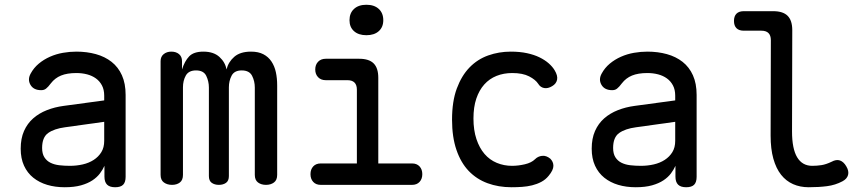

<svg xmlns="http://www.w3.org/2000/svg" viewBox="-20 -777 3640 807"><path d="M418 -355V-375Q418 -400 408.5 -418Q399 -436 383 -447.5Q367 -459 346 -464.5Q325 -470 301 -470Q262 -470 236.5 -459.5Q211 -449 194 -427Q188 -419 183 -413.5Q178 -408 173.5 -404.5Q169 -401 164 -399.5Q159 -398 153 -398Q121 -398 108 -420.5Q95 -443 109 -468Q122 -492 143 -509.5Q164 -527 190 -538.5Q216 -550 244.5 -555Q273 -560 301 -560Q345 -560 383 -549.5Q421 -539 449 -517Q477 -495 492.5 -460.5Q508 -426 508 -378V-34Q508 -11 497.5 -0.5Q487 10 464 10Q441 10 430 -1Q419 -12 419 -35V-80Q412 -64 400 -48Q388 -32 368.5 -19Q349 -6 320.5 2Q292 10 252 10Q212 10 178.5 0Q145 -10 120 -30Q95 -50 81 -80.5Q67 -111 67 -152Q67 -195 81 -226.5Q95 -258 119.5 -279.5Q144 -301 177 -314Q210 -327 248 -332ZM418 -265 253 -242Q208 -236 182.5 -218Q157 -200 157 -155Q157 -131 166.5 -116Q176 -101 192 -93Q208 -85 229 -82.5Q250 -80 274 -80Q302 -80 328 -86Q354 -92 374 -105Q394 -118 406 -137.5Q418 -157 418 -185Z M703 0Q683 0 669 -10Q655 -20 655 -42V-520Q655 -539 668 -549.5Q681 -560 700 -560Q720 -560 732.5 -549.5Q745 -539 745 -520V-485Q756 -520 775 -540Q794 -560 835 -560Q878 -560 902.5 -537.5Q927 -515 932 -485Q940 -517 965 -538.5Q990 -560 1035 -560Q1066 -560 1087 -549Q1108 -538 1121 -518.5Q1134 -499 1139.5 -473.5Q1145 -448 1145 -418V-42Q1145 -20 1131.5 -10Q1118 0 1098 0Q1078 0 1064.5 -10Q1051 -20 1051 -42V-409Q1051 -436 1039.5 -458.5Q1028 -481 996 -481Q965 -481 953.5 -459Q942 -437 942 -410V-37Q942 -17 930 -8.5Q918 0 900 0Q882 0 870 -8.5Q858 -17 858 -37V-409Q858 -435 847 -458Q836 -481 804 -481Q773 -481 761 -459.5Q749 -438 749 -410V-42Q749 -20 736 -10Q723 0 703 0Z M1712 -90Q1732 -90 1743.5 -77.5Q1755 -65 1755 -45Q1755 -25 1743.5 -12.5Q1732 0 1712 0H1328Q1308 0 1296.5 -12.5Q1285 -25 1285 -45Q1285 -65 1296.5 -77.5Q1308 -90 1328 -90H1480V-400Q1480 -420 1470 -430Q1460 -440 1440 -440H1349Q1329 -440 1317 -452.5Q1305 -465 1305 -485Q1305 -505 1317 -517.5Q1329 -530 1349 -530H1490Q1531 -530 1550.5 -510.5Q1570 -491 1570 -450V-90ZM1520 -629Q1487 -629 1468 -646Q1449 -663 1449 -692Q1449 -722 1468 -739.5Q1487 -757 1520 -757Q1553 -757 1572 -739.5Q1591 -722 1591 -692Q1591 -663 1572 -646Q1553 -629 1520 -629Z M1880 -274Q1880 -351 1900 -405Q1920 -459 1953.5 -493.5Q1987 -528 2032 -544Q2077 -560 2127 -560Q2165 -560 2195 -553.5Q2225 -547 2247.5 -536Q2270 -525 2286 -511Q2302 -497 2311 -482Q2325 -459 2321.5 -442Q2318 -425 2301 -415Q2283 -404 2267 -407Q2251 -410 2242 -425Q2231 -442 2204 -456Q2177 -470 2133 -470Q2097 -470 2067 -458Q2037 -446 2015.5 -422Q1994 -398 1982 -362.5Q1970 -327 1970 -279Q1970 -230 1982.5 -192.5Q1995 -155 2016.5 -130Q2038 -105 2068 -92.5Q2098 -80 2132 -80Q2158 -80 2186 -86.5Q2214 -93 2229 -108Q2241 -120 2258.5 -122Q2276 -124 2293 -110Q2299 -104 2302.5 -96.5Q2306 -89 2306 -80Q2306 -71 2301 -60.5Q2296 -50 2286 -38Q2273 -22 2255 -12.5Q2237 -3 2216.5 2Q2196 7 2174 8.5Q2152 10 2130 10Q2075 10 2029 -7Q1983 -24 1950 -58.5Q1917 -93 1898.5 -147Q1880 -201 1880 -274Z M2818 -355V-375Q2818 -400 2808.5 -418Q2799 -436 2783 -447.5Q2767 -459 2746 -464.5Q2725 -470 2701 -470Q2662 -470 2636.5 -459.5Q2611 -449 2594 -427Q2588 -419 2583 -413.5Q2578 -408 2573.5 -404.5Q2569 -401 2564 -399.5Q2559 -398 2553 -398Q2521 -398 2508 -420.5Q2495 -443 2509 -468Q2522 -492 2543 -509.5Q2564 -527 2590 -538.5Q2616 -550 2644.5 -555Q2673 -560 2701 -560Q2745 -560 2783 -549.5Q2821 -539 2849 -517Q2877 -495 2892.5 -460.5Q2908 -426 2908 -378V-34Q2908 -11 2897.5 -0.5Q2887 10 2864 10Q2841 10 2830 -1Q2819 -12 2819 -35V-80Q2812 -64 2800 -48Q2788 -32 2768.5 -19Q2749 -6 2720.5 2Q2692 10 2652 10Q2612 10 2578.5 0Q2545 -10 2520 -30Q2495 -50 2481 -80.5Q2467 -111 2467 -152Q2467 -195 2481 -226.5Q2495 -258 2519.5 -279.5Q2544 -301 2577 -314Q2610 -327 2648 -332ZM2818 -265 2653 -242Q2608 -236 2582.5 -218Q2557 -200 2557 -155Q2557 -131 2566.5 -116Q2576 -101 2592 -93Q2608 -85 2629 -82.5Q2650 -80 2674 -80Q2702 -80 2728 -86Q2754 -92 2774 -105Q2794 -118 2806 -137.5Q2818 -157 2818 -185Z M3309 -224Q3309 -152 3330.5 -116Q3352 -80 3394 -80Q3414 -80 3433 -83Q3452 -86 3475 -97Q3495 -108 3510.5 -102.5Q3526 -97 3537 -78Q3549 -58 3544.5 -41.5Q3540 -25 3521 -15Q3491 1 3456 5.5Q3421 10 3379 10Q3343 10 3313.5 -3Q3284 -16 3263 -42.5Q3242 -69 3230.5 -110Q3219 -151 3219 -207L3220 -608Q3220 -628 3210 -638Q3200 -648 3180 -648H3106Q3086 -648 3075.5 -658.5Q3065 -669 3065 -689Q3065 -709 3075.5 -719.5Q3086 -730 3106 -730H3230Q3271 -730 3290.5 -710.5Q3310 -691 3310 -650Z"/></svg>

Font: Maple Mono Normal
Style: Regular
Weight: 400
Monospace: yes
Designer: subframe7536
Version: Version 7.000